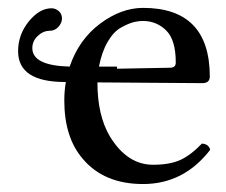

<svg xmlns="http://www.w3.org/2000/svg" viewBox="-20 -457 574 487"><path d="M492.2 -92.8Q509.3 -91.8 513.2 -77.1Q446.3 9.8 342.8 9.8Q243.7 9.8 189.9 -54.2Q143.1 -108.4 143.1 -202.1Q143.1 -226.6 147 -249H145Q25.9 -249 25.9 -327.1Q25.9 -369.1 53 -402.6Q80.1 -436 110.8 -436Q120.6 -436 128.9 -429Q137.2 -421.9 137.2 -410.2Q137.2 -398.9 128.2 -388.9Q119.1 -378.9 106 -378.9Q89.8 -378.9 75.9 -366Q62 -353 62 -335Q62 -290.5 156.7 -288.1Q180.2 -356.9 233.9 -397Q287.6 -437 342.8 -437Q511.7 -437 512.2 -263.2Q512.2 -246.1 493.2 -246.1L227.1 -248Q227.1 -164.1 258.8 -110.8Q302.7 -39.1 368.2 -39.1Q410.2 -39.1 436.8 -51Q463.4 -63 492.2 -92.8ZM231 -288.1H276.9V-282.7L411.1 -285.2Q426.3 -285.2 425.8 -298.8Q425.8 -356 401.4 -379.9Q377 -403.8 342.8 -403.8Q330.6 -403.8 317.6 -400.4Q304.7 -397 286.4 -386.7Q268.1 -376.5 253.2 -351.1Q238.3 -325.7 231 -288.1Z"/></svg>

Font: Linux Libertine
Style: Regular
Weight: 400
Designer: Philipp H. Poll
Foundry: Philipp H. Poll
Version: Version 5.3.0 ; ttfautohint (v0.9)